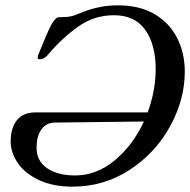

<svg xmlns="http://www.w3.org/2000/svg" viewBox="-20 -684 712 719"><path d="M672 -415Q672 -312 617.5 -212Q563 -112 466.5 -48.5Q370 15 251 15Q179 15 126.5 -9.5Q74 -34 47 -73Q20 -112 20 -155Q20 -204 43 -233.5Q66 -263 112 -263H533Q563 -345 563 -425Q563 -517 524 -572Q485 -627 407 -627Q333 -627 273 -584.5Q213 -542 163 -483Q147 -462 129 -462Q121 -462 121 -469Q121 -475 130 -495Q140 -519 142 -524Q156 -559 167.5 -582.5Q179 -606 192 -617Q196 -620 213 -620Q241 -620 257 -626Q265 -629 293 -640Q321 -651 353.5 -657.5Q386 -664 422 -664Q502 -664 558 -631.5Q614 -599 643 -542.5Q672 -486 672 -415ZM519 -229 186 -225Q154 -225 135.5 -200Q117 -175 117 -130Q117 -81 156.5 -54Q196 -27 261 -27Q341 -27 409 -83Q477 -139 519 -229Z"/></svg>

Font: EB Garamond Medium
Style: Italic
Weight: 500
Italic angle: -17.2°
Designer: Georg Duffner and Octavio Pardo
Foundry: Georg Duffner
Version: Version 1.000